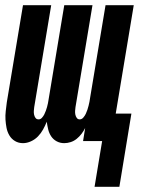

<svg xmlns="http://www.w3.org/2000/svg" viewBox="-20 -540 540 735"><path d="M342 175 371 0H298L306 -50Q300 -38 292 -27.5Q284 -17 273.5 -8.5Q263 0 250.5 4Q238 8 226 8Q210 8 197 1Q184 -6 176 -18Q168 -30 164.5 -44.5Q161 -59 159 -74Q153 -59 145 -44.5Q137 -30 125.5 -18Q114 -6 98.5 1Q83 8 68 8Q51 8 37.5 0Q24 -8 16 -21.5Q8 -35 5 -50.5Q2 -66 1 -82Q0 -98 2 -115Q4 -132 6 -148L68 -520H176L111 -130Q110 -123 109.5 -115.5Q109 -108 110.5 -101Q112 -94 116 -88.5Q120 -83 128 -83Q135 -83 140.5 -89Q146 -95 149.5 -102Q153 -109 155.5 -116Q158 -123 160 -130Q162 -137 163.5 -144.5Q165 -152 166 -159L226 -520H334L269 -130Q268 -123 267.5 -115.5Q267 -108 268.5 -101Q270 -94 274 -88.5Q278 -83 285 -83Q293 -83 299 -90Q305 -97 308.5 -104.5Q312 -112 314.5 -119.5Q317 -127 319 -135Q321 -143 322.5 -150.5Q324 -158 325 -166L384 -520H492L423 -105H483L437 175Z"/></svg>

Font: Iosevka SS04 Extrabold
Style: Italic
Weight: 800
Italic angle: -9°
Monospace: yes
Designer: Belleve Invis
Foundry: Belleve Invis
Version: Version 19.0.0; ttfautohint (v1.8.4)